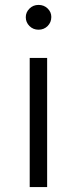

<svg xmlns="http://www.w3.org/2000/svg" viewBox="-20 -762 313 782"><path d="M85 -692Q85 -712 100 -727Q115 -742 137 -742Q159 -742 174 -727.5Q189 -713 189 -693Q189 -671 174 -656Q159 -641 137 -641Q115 -641 100 -656Q85 -671 85 -692ZM101 0V-526H172V0Z"/></svg>

Font: Montserrat Alternates
Style: Regular
Weight: 400
Designer: Julieta Ulanovsky
Foundry: Julieta Ulanovsky
Version: Version 7.200;PS 007.200;hotconv 1.0.88;makeotf.lib2.5.64775